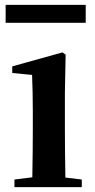

<svg xmlns="http://www.w3.org/2000/svg" viewBox="-20 -764 386 784"><path d="M39 0V-31L112 -40Q114 -154 114 -235V-306Q114 -386 111 -458L30 -466V-493L235 -550L248 -541L245 -385V-235Q245 -153 247 -39L314 -31V0ZM3 -671V-744H330V-671Z"/></svg>

Font: GenRyuMin TW B
Style: Regular
Weight: 700
Version: Version 1.501;PS 1;hotconv 16.6.51;makeotf.lib2.5.65220